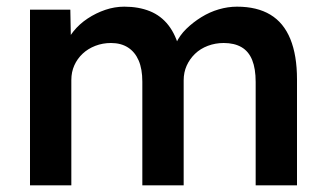

<svg xmlns="http://www.w3.org/2000/svg" viewBox="-20 -556 976 576"><path d="M70 0V-527H191L193 -421L173 -413Q182 -439 200 -461.5Q218 -484 243 -500.5Q268 -517 296 -526.5Q324 -536 353 -536Q396 -536 429.5 -522.5Q463 -509 485.5 -480Q508 -451 519 -406L500 -410L508 -426Q519 -450 539 -469.5Q559 -489 584 -504.5Q609 -520 636.5 -528Q664 -536 691 -536Q751 -536 791 -512Q831 -488 851 -439Q871 -390 871 -318V0H747V-310Q747 -350 736.5 -376Q726 -402 704.5 -414.5Q683 -427 651 -427Q626 -427 603.5 -418.5Q581 -410 565 -394.5Q549 -379 540 -359Q531 -339 531 -315V0H407V-311Q407 -349 396 -374.5Q385 -400 364 -413.5Q343 -427 313 -427Q288 -427 266 -418.5Q244 -410 228 -395Q212 -380 203 -360Q194 -340 194 -316V0Z"/></svg>

Font: Mach Medium
Style: Regular
Weight: 500
Version: Version 1.002